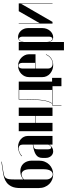

<svg xmlns="http://www.w3.org/2000/svg" viewBox="909 -1699 958 2816"><g transform="rotate(-90 1388.0 -291.0)"><path d="M38 -200V-475Q38 -550 59.5 -596.5Q81 -643 116 -670.5Q151 -698 195.5 -710.5Q240 -723 286 -729L424 -750L425 -744L289 -723Q249 -717 224.5 -710Q200 -703 186.5 -686Q173 -669 168.5 -638.5Q164 -608 164 -554V-88Q164 -68 170.5 -51Q177 -34 187.5 -22Q198 -10 211 -3Q224 4 239 4Q253 4 266.5 -3.5Q280 -11 290.5 -27Q301 -43 307.5 -68Q314 -93 314 -128V-325Q314 -360 308 -385Q302 -410 291.5 -425Q281 -440 267.5 -447Q254 -454 240 -454Q218 -454 193 -441Q168 -428 155 -405L154 -414Q161 -427 175.5 -437.5Q190 -448 207.5 -456Q225 -464 245.5 -468Q266 -472 286 -472Q319 -472 347 -460.5Q375 -449 395.5 -427Q416 -405 428 -373.5Q440 -342 440 -302V-200Q440 -152 424.5 -113.5Q409 -75 381.5 -47.5Q354 -20 317.5 -5Q281 10 239 10Q198 10 161 -5Q124 -20 97 -47.5Q70 -75 54 -114Q38 -153 38 -200Z M480 -98Q480 -75 487.5 -55Q495 -35 508 -20.5Q521 -6 538.5 2Q556 10 577 10Q606 10 632 -5.5Q658 -21 673 -47H675V-27V0H802V-363Q802 -393 789.5 -419Q777 -445 755.5 -464Q734 -483 705.5 -494Q677 -505 643 -505Q623 -505 602 -501Q581 -497 562 -489.5Q543 -482 528 -472Q513 -462 504 -451L509 -447Q516 -456 528.5 -465Q541 -474 556.5 -481Q572 -488 588.5 -492Q605 -496 619 -496Q646 -496 660.5 -481Q675 -466 675 -437V-289Q622 -281 585 -269.5Q548 -258 524.5 -241Q501 -224 490.5 -201Q480 -178 480 -148ZM632 -19Q620 -19 613 -32Q606 -45 606 -66V-207Q606 -228 608 -241Q610 -254 617.5 -262Q625 -270 638.5 -274.5Q652 -279 675 -283V-60Q664 -40 653 -29.5Q642 -19 632 -19Z M872 -495V0H994V-245H1096V0H1218V-495H1096V-251H994V-495Z M1599 0V-495H1335V-384Q1335 -303 1331.5 -241.5Q1328 -180 1320.5 -134Q1313 -88 1301.5 -56.5Q1290 -25 1274 -5L1278 -2Q1296 -22 1308.5 -59Q1321 -96 1328 -145Q1335 -194 1338 -252Q1341 -310 1341 -373V-489H1477V0ZM1256 131V0H1532V131H1654V-6H1250V131Z M1665 -345V-148Q1665 -115 1678.5 -86Q1692 -57 1716 -36Q1740 -15 1772 -2.5Q1804 10 1840 10Q1896 10 1938 -17.5Q1980 -45 1999 -95L1993 -97Q1986 -76 1972.5 -58Q1959 -40 1941 -26.5Q1923 -13 1902 -5.5Q1881 2 1861 2Q1845 2 1832 -3Q1819 -8 1810 -16.5Q1801 -25 1796 -37.5Q1791 -50 1791 -65V-443Q1791 -468 1802.5 -483.5Q1814 -499 1833 -499Q1852 -499 1863 -484Q1874 -469 1874 -443V-255H1785V-249H2000V-346Q2000 -378 1986 -406.5Q1972 -435 1949 -457Q1926 -479 1895.5 -492Q1865 -505 1831 -505Q1797 -505 1767 -492.5Q1737 -480 1714 -458Q1691 -436 1678 -407Q1665 -378 1665 -345Z M2180 -479V-495H2058V168H2180V-13V-43H2182Q2192 -13 2209 -1.5Q2226 10 2250 10Q2277 10 2301 -2.5Q2325 -15 2343.5 -36Q2362 -57 2373 -85.5Q2384 -114 2384 -145V-361Q2384 -391 2373.5 -417Q2363 -443 2345.5 -462.5Q2328 -482 2304.5 -493.5Q2281 -505 2254 -505Q2228 -505 2210.5 -492.5Q2193 -480 2182 -449H2180ZM2180 -80V-417Q2180 -430 2184 -443.5Q2188 -457 2195 -468Q2202 -479 2210.5 -485.5Q2219 -492 2227 -492Q2240 -492 2249 -478Q2258 -464 2258 -444V-47Q2258 -27 2249.5 -14Q2241 -1 2228 -1Q2219 -1 2210.5 -7.5Q2202 -14 2195 -25Q2188 -36 2184 -50.5Q2180 -65 2180 -80Z M2632 -495 2473 -218 2458 -190H2456V-220V-495H2450V0H2475L2722 -428L2738 -457H2740V-427V0H2746V-495Z"/></g></svg>

Font: Moniqa Black
Style: Regular
Weight: 900
Designer: Rajesh Rajput
Foundry: Rajesh Rajput
Version: Version 1.000